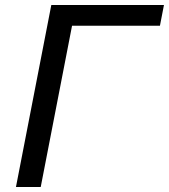

<svg xmlns="http://www.w3.org/2000/svg" viewBox="-20 -749 677 769"><path d="M185.5 -729H636.7L620.6 -646H268.6L143.1 0H43.9Z"/></svg>

Font: Hack
Style: Italic
Weight: 400
Italic angle: -11°
Monospace: yes
Designer: Christopher Simpkins
Foundry: Christopher Simpkins
Version: Version 2.019; ttfautohint (v1.4.1) -l 4 -r 80 -G 350 -x 0 -